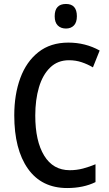

<svg xmlns="http://www.w3.org/2000/svg" viewBox="-20 -939 550 969"><path d="M328 -635Q271 -635 233 -598Q195 -561 176.5 -498Q158 -435 158 -356Q158 -227 203 -153.5Q248 -80 332 -80Q367 -80 399 -88.5Q431 -97 462 -110V-20Q401 10 319 10Q190 10 121 -87.5Q52 -185 52 -357Q52 -462 82.5 -545Q113 -628 174 -676Q235 -724 325 -724Q411 -724 483 -684L449 -599Q422 -615 392 -625Q362 -635 328 -635ZM313 -919Q368 -919 368 -857Q368 -826 353 -810.5Q338 -795 313 -795Q287 -795 271.5 -810.5Q256 -826 256 -857Q256 -919 313 -919Z"/></svg>

Font: Noto Sans Ethiopic Condensed Medium
Style: Regular
Weight: 500
Width: 3
Designer: Monotype Design Team
Foundry: Monotype Imaging Inc.
Version: Version 2.102; ttfautohint (v1.8.4.7-5d5b)